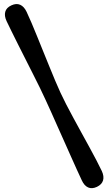

<svg xmlns="http://www.w3.org/2000/svg" viewBox="-20 -790 547 968"><path d="M209.2 -287.8Q221.6 -261 236.9 -227.1Q252.1 -193.2 268.8 -155.4Q285.5 -117.6 303 -78.9Q320.4 -40.1 336.7 -3.3Q353 33.5 367.4 65.1Q381.8 96.7 392.6 119.7Q404.8 146.2 424.1 154.9Q443.4 163.7 468.6 152.1Q493.4 140.2 499.5 119.7Q505.6 99.1 493.4 72.5Q482.2 48.6 465.8 17.5Q449.5 -13.7 430.1 -49.1Q410.8 -84.5 390.3 -121.6Q369.9 -158.7 350.3 -194.9Q330.7 -231.1 313.8 -263.8Q297 -296.5 284.8 -322.9Q272.6 -349.3 258.5 -382.8Q244.5 -416.3 229.1 -454Q213.8 -491.7 198 -530.5Q182.3 -569.4 167.3 -606.3Q152.4 -643.2 138.8 -675.1Q125.2 -706.9 114.1 -730.4Q101.5 -756.9 81.9 -765.8Q62.4 -774.6 37.4 -763Q12.4 -751.5 6.6 -730.9Q0.7 -710.2 13.3 -683.3Q24 -660.7 39.2 -630Q54.3 -599.2 72.2 -563.7Q90.1 -528.2 109 -490.8Q127.9 -453.3 146.4 -416.8Q164.9 -380.3 181.1 -347.3Q197.2 -314.2 209.2 -287.8Z"/></svg>

Font: Fraunces SuperSoft 9pt
Style: Regular
Weight: 900
Version: Version 1.000;[b76b70a41]